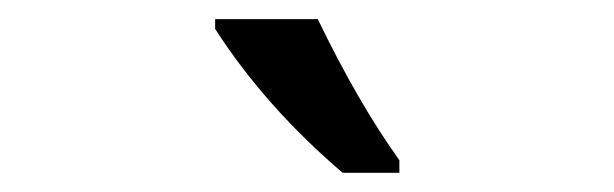

<svg xmlns="http://www.w3.org/2000/svg" viewBox="-20 -786 640 200"><path d="M396 -606H336.9Q255.9 -675.3 204.1 -755.9V-766.1H311Q353 -679.2 396 -619.1Z"/></svg>

Font: Noto Mono
Style: Regular
Weight: 400
Designer: Monotype Design Team
Foundry: Monotype Imaging Inc.
Version: Version 1.00